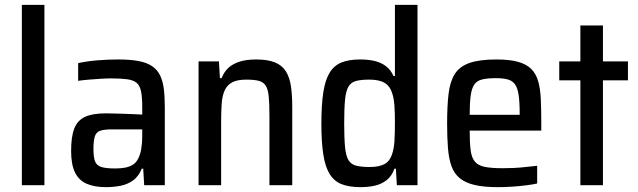

<svg xmlns="http://www.w3.org/2000/svg" viewBox="-20 -763 2629 791"><path d="M70 0V-743H163V0Z M417 8Q369 8 337 -6Q305 -20 289 -52.5Q273 -85 273 -141Q273 -200 286 -233.5Q299 -267 330 -281.5Q361 -296 416 -296Q427 -296 444 -295.5Q461 -295 481.5 -294.5Q502 -294 524 -293Q546 -292 566 -291V-321Q566 -363 561 -387Q556 -411 542.5 -422Q529 -433 503.5 -436.5Q478 -440 438 -440Q420 -440 395.5 -438.5Q371 -437 346.5 -435Q322 -433 302 -430V-503Q339 -511 381.5 -514.5Q424 -518 467 -518Q517 -518 551 -511.5Q585 -505 606.5 -490.5Q628 -476 639.5 -452.5Q651 -429 655 -396Q659 -363 659 -319V0H574L570 -68H564Q551 -36 528 -19.5Q505 -3 476 2.5Q447 8 417 8ZM455 -69Q478 -69 496 -72.5Q514 -76 527.5 -84.5Q541 -93 549 -109Q558 -126 562 -150Q566 -174 566 -205V-230H440Q408 -230 392 -224Q376 -218 370.5 -200.5Q365 -183 365 -149Q365 -116 371.5 -98.5Q378 -81 397.5 -75Q417 -69 455 -69Z M798 0V-510H882L886 -441H893Q903 -467 921 -483.5Q939 -500 967 -509Q995 -518 1035 -518Q1083 -518 1112.5 -506Q1142 -494 1157.5 -469.5Q1173 -445 1178.5 -408.5Q1184 -372 1184 -322V0H1090V-287Q1090 -337 1087 -366.5Q1084 -396 1074.5 -410.5Q1065 -425 1046 -430Q1027 -435 995 -435Q958 -435 937 -424Q916 -413 906 -391.5Q896 -370 893.5 -338Q891 -306 891 -264V0Z M1466 8Q1419 8 1388 -4Q1357 -16 1338.5 -45.5Q1320 -75 1312 -126Q1304 -177 1304 -254Q1304 -332 1312 -383Q1320 -434 1338 -463.5Q1356 -493 1386.5 -505.5Q1417 -518 1464 -518Q1498 -518 1524.5 -511.5Q1551 -505 1570.5 -490Q1590 -475 1601 -450H1607V-743H1700V0H1615L1611 -68H1605Q1594 -37 1572.5 -20.5Q1551 -4 1524 2Q1497 8 1466 8ZM1503 -75Q1542 -75 1564 -87Q1586 -99 1595 -127Q1603 -150 1605 -181Q1607 -212 1607 -259Q1607 -298 1605 -327Q1603 -356 1597 -375Q1588 -407 1565.5 -421Q1543 -435 1502 -435Q1468 -435 1447 -429.5Q1426 -424 1415.5 -406Q1405 -388 1401.5 -352Q1398 -316 1398 -255Q1398 -194 1401.5 -157.5Q1405 -121 1415.5 -103.5Q1426 -86 1447 -80.5Q1468 -75 1503 -75Z M2031 8Q1973 8 1935 -1Q1897 -10 1874 -29Q1851 -48 1840 -78.5Q1829 -109 1825.5 -153Q1822 -197 1822 -254Q1822 -326 1828 -376.5Q1834 -427 1853.5 -458Q1873 -489 1914 -503.5Q1955 -518 2025 -518Q2079 -518 2113.5 -508.5Q2148 -499 2168 -479.5Q2188 -460 2197 -429Q2206 -398 2208 -354.5Q2210 -311 2210 -255V-225H1915Q1915 -175 1919 -144Q1923 -113 1936.5 -97Q1950 -81 1977 -75.5Q2004 -70 2051 -70Q2072 -70 2096 -71Q2120 -72 2145.5 -75Q2171 -78 2193 -80V-7Q2175 -3 2147.5 0.5Q2120 4 2090 6Q2060 8 2031 8ZM2121 -271V-293Q2121 -343 2116.5 -372.5Q2112 -402 2101 -416.5Q2090 -431 2071 -436Q2052 -441 2022 -441Q1987 -441 1965.5 -435.5Q1944 -430 1933.5 -414Q1923 -398 1919 -368Q1915 -338 1915 -290H2140Z M2371 0V-432H2284V-510H2371V-658H2464V-510H2567V-432H2464V0Z"/></svg>

Font: Saira SemiCondensed Medium
Style: Regular
Weight: 500
Width: 4
Designer: Hector Gatti with collaboration of the Omnibus-Type team
Foundry: Omnibus-Type
Version: Version 1.101